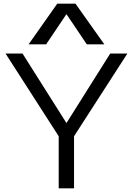

<svg xmlns="http://www.w3.org/2000/svg" viewBox="-20 -1020 719 1040"><path d="M298 0V-282L10 -730H102L339 -355H341L577 -730H670L381 -282V0ZM135 -780 290 -1000H389L545 -780H450L341 -942H339L230 -780Z"/></svg>

Font: M PLUS 2
Style: Regular
Weight: 400
Designer: Coji Morishita
Foundry: UNDERFOREST DESIGN
Version: Version 1.001